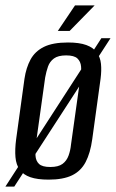

<svg xmlns="http://www.w3.org/2000/svg" viewBox="-37 -661 431 714"><path d="M-17 33 340 -519H374L16 33ZM144 7Q102 7 76 -2Q50 -11 36.5 -29.5Q23 -48 20.5 -76.5Q18 -105 23 -143L54 -368Q60 -409 76.5 -439.5Q93 -470 126 -486.5Q159 -503 216 -503Q258 -503 284 -493.5Q310 -484 323 -466Q336 -448 338.5 -423.5Q341 -399 337 -368L306 -143Q299 -92 281.5 -58.5Q264 -25 231 -9Q198 7 144 7ZM150 -40Q180 -40 195.5 -51.5Q211 -63 218 -82.5Q225 -102 227 -123L262 -373Q266 -395 264.5 -413.5Q263 -432 251 -443.5Q239 -455 209 -455Q179 -455 163.5 -443.5Q148 -432 141.5 -413.5Q135 -395 131 -373L96 -123Q94 -102 95 -82.5Q96 -63 108 -51.5Q120 -40 150 -40ZM178 -546 242 -641H315L222 -546Z"/></svg>

Font: Alumni Sans Thin Medium
Style: Italic
Weight: 500
Italic angle: -8°
Version: Version 1.016